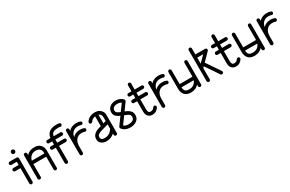

<svg xmlns="http://www.w3.org/2000/svg" viewBox="151 -1941 4866 3221"><g transform="rotate(-30 2584.0 -331.0)"><path d="M66 -327Q53 -327 44 -336Q35 -345 35 -358Q35 -371 44 -380Q53 -389 66 -389H169V-451H66Q53 -451 44 -460Q35 -469 35 -482Q35 -495 44 -504Q53 -513 66 -513H196Q231 -513 231 -478V-30Q231 -18 222 -9Q213 0 200 0Q187 0 178 -9Q169 -18 169 -30V-327ZM161 -629Q161 -644 172 -655.5Q183 -667 200 -667Q215 -667 226.5 -655.5Q238 -644 238 -629V-627Q238 -611 226.5 -599.5Q215 -588 200 -588Q183 -588 172 -599.5Q161 -611 161 -627Z M390 -30Q390 -18 381 -9Q372 0 359 0Q346 0 337 -9Q328 -18 328 -30V-481Q328 -494 337 -503Q346 -512 359 -512Q372 -512 381 -503Q390 -494 390 -481V-453Q417 -483 454 -499Q491 -515 534 -515H546Q617 -515 658.5 -472.5Q700 -430 700 -356V-30Q700 -18 691.5 -9Q683 0 670 0Q657 0 648 -9Q639 -18 639 -30V-278H390ZM534 -454Q481 -454 445 -424Q409 -394 396 -340H639V-356Q639 -407 610.5 -430.5Q582 -454 543 -454Z M916 -32Q916 -19 907 -10Q898 -1 885 -1Q872 -1 863 -10Q854 -19 854 -32V-327H794Q781 -327 772 -336Q763 -345 763 -358Q763 -371 772 -380Q781 -389 794 -389H854V-450H794Q781 -450 772 -459Q763 -468 763 -481Q763 -494 772 -503Q781 -512 794 -512H856Q864 -567 892 -599.5Q920 -632 961 -645.5Q1002 -659 1050 -659H1061Q1074 -659 1085.5 -657.5Q1097 -656 1109 -654Q1119 -652 1126 -643.5Q1133 -635 1133 -624Q1133 -608 1121.5 -599.5Q1110 -591 1096 -593Q1079 -598 1061 -598H1050Q994 -598 960.5 -580Q927 -562 919 -512H1048Q1061 -512 1070 -503Q1079 -494 1079 -481Q1079 -468 1070 -459Q1061 -450 1048 -450H916V-389H1048Q1061 -389 1070 -380Q1079 -371 1079 -358Q1079 -345 1070 -336Q1061 -327 1048 -327H916Z M1205 -30Q1205 -18 1196 -9Q1187 0 1174 0Q1161 0 1152 -9Q1143 -18 1143 -30V-481Q1143 -494 1152 -503Q1161 -512 1174 -512Q1187 -512 1196 -503Q1205 -494 1205 -481V-453Q1232 -483 1269 -499Q1306 -515 1349 -515H1361Q1401 -515 1431 -502Q1451 -494 1451 -474Q1451 -460 1441 -451Q1431 -442 1418 -443Q1407 -446 1394 -450Q1381 -454 1361 -454H1349Q1293 -454 1256.5 -421Q1220 -388 1209 -328Q1236 -356 1271.5 -371.5Q1307 -387 1349 -387H1361Q1400 -387 1431 -373Q1451 -365 1451 -344Q1451 -331 1441 -322Q1431 -313 1418 -314Q1407 -316 1394 -320.5Q1381 -325 1361 -325H1349Q1283 -325 1244 -278.5Q1205 -232 1205 -151Z M1864 -30Q1864 -18 1855 -9Q1846 0 1833 0Q1820 0 1811 -9Q1802 -18 1802 -30V-54Q1735 5 1646 5H1644Q1619 5 1588.5 -5.5Q1558 -16 1535 -41Q1512 -66 1512 -109V-112Q1513 -154 1532.5 -181.5Q1552 -209 1582.5 -226Q1613 -243 1645 -252L1688 -264V-453Q1632 -447 1598 -397Q1588 -384 1573 -384Q1560 -384 1551 -393.5Q1542 -403 1542 -415Q1542 -427 1548 -434Q1576 -474 1617.5 -494.5Q1659 -515 1710 -515H1721Q1761 -515 1793 -498Q1825 -481 1844.5 -450.5Q1864 -420 1864 -381ZM1802 -374Q1802 -402 1788 -422Q1774 -442 1750 -450V-282L1802 -297ZM1644 -57H1646Q1694 -57 1731 -77Q1768 -97 1802 -147V-232L1661 -192Q1624 -181 1599 -164Q1574 -147 1574 -112V-109Q1574 -88 1585.5 -76.5Q1597 -65 1613.5 -61Q1630 -57 1644 -57Z M1954 -66Q1948 -75 1948 -85Q1948 -85 1948 -85Q1948 -96 1955 -105L2060 -249Q2016 -268 1985.5 -296Q1955 -324 1955 -373Q1955 -418 1977 -449Q1999 -480 2035.5 -496Q2072 -512 2114 -512Q2156 -512 2193 -496.5Q2230 -481 2253 -455Q2262 -445 2262 -433Q2262 -423 2255 -414L2157 -278Q2191 -265 2220 -247.5Q2249 -230 2267 -203.5Q2285 -177 2285 -137Q2285 -69 2234 -32Q2183 5 2107 5Q2058 5 2017.5 -14Q1977 -33 1954 -66ZM2016 -373Q2016 -346 2038 -330.5Q2060 -315 2097 -301L2190 -429Q2160 -450 2114 -450Q2071 -450 2043.5 -431.5Q2016 -413 2016 -373ZM2223 -137Q2223 -173 2195 -191Q2167 -209 2119 -226L2018 -86Q2051 -57 2107 -57Q2162 -57 2192.5 -76.5Q2223 -96 2223 -137Z M2609 -98Q2618 -112 2634 -112Q2647 -112 2656 -103Q2665 -94 2665 -81Q2665 -71 2660 -64Q2640 -33 2609.5 -14Q2579 5 2540 5H2533Q2487 5 2456 -27.5Q2425 -60 2425 -122V-321H2365Q2352 -321 2343 -330Q2334 -339 2334 -352Q2334 -365 2343 -374Q2352 -383 2365 -383H2425L2426 -450H2365Q2352 -450 2343 -459Q2334 -468 2334 -481Q2334 -494 2343 -503Q2352 -512 2365 -512H2426V-628Q2426 -641 2435 -650Q2444 -659 2457 -659Q2470 -659 2479 -650Q2488 -641 2488 -628L2487 -512H2619Q2632 -512 2641 -503Q2650 -494 2650 -481Q2650 -468 2641 -459Q2632 -450 2619 -450H2487V-383H2619Q2632 -383 2641 -374Q2650 -365 2650 -352Q2650 -339 2641 -330Q2632 -321 2619 -321H2487V-130Q2487 -57 2533 -57H2540Q2583 -57 2609 -98Z M2798 -30Q2798 -18 2789 -9Q2780 0 2767 0Q2754 0 2745 -9Q2736 -18 2736 -30V-481Q2736 -494 2745 -503Q2754 -512 2767 -512Q2780 -512 2789 -503Q2798 -494 2798 -481V-453Q2825 -483 2862 -499Q2899 -515 2942 -515H2954Q2994 -515 3024 -502Q3044 -494 3044 -474Q3044 -460 3034 -451Q3024 -442 3011 -443Q3000 -446 2987 -450Q2974 -454 2954 -454H2942Q2886 -454 2849.5 -421Q2813 -388 2802 -328Q2829 -356 2864.5 -371.5Q2900 -387 2942 -387H2954Q2993 -387 3024 -373Q3044 -365 3044 -344Q3044 -331 3034 -322Q3024 -313 3011 -314Q3000 -316 2987 -320.5Q2974 -325 2954 -325H2942Q2876 -325 2837 -278.5Q2798 -232 2798 -151Z M3496 -30Q3496 -18 3487.5 -9Q3479 0 3466 0Q3453 0 3444 -9Q3435 -18 3435 -30V-58Q3408 -29 3371 -12Q3334 5 3290 5H3278Q3207 5 3165.5 -38Q3124 -81 3124 -155V-481Q3124 -494 3133 -503Q3142 -512 3155 -512Q3168 -512 3177 -503Q3186 -494 3186 -481V-213H3434Q3435 -221 3435 -231V-481Q3435 -494 3444 -503Q3453 -512 3466 -512Q3479 -512 3487.5 -503Q3496 -494 3496 -481ZM3278 -57H3290Q3338 -57 3372.5 -82Q3407 -107 3423 -151H3186Q3187 -102 3208.5 -79.5Q3230 -57 3278 -57Z M3602 -628Q3602 -641 3611 -650Q3620 -659 3633 -659Q3646 -659 3655 -650Q3664 -641 3664 -628V-512H3852Q3875 -512 3881 -490Q3883 -486 3883 -481Q3883 -468 3873 -459L3731 -314L3911 -49Q3917 -41 3917 -30Q3917 -18 3908 -9Q3899 0 3886 0Q3871 0 3861 -12L3687 -269L3664 -246V-30Q3664 -18 3655 -9Q3646 0 3633 0Q3620 0 3611 -9Q3602 -18 3602 -30ZM3664 -450V-333L3779 -450Z M4228 -98Q4237 -112 4253 -112Q4266 -112 4275 -103Q4284 -94 4284 -81Q4284 -71 4279 -64Q4259 -33 4228.5 -14Q4198 5 4159 5H4152Q4106 5 4075 -27.5Q4044 -60 4044 -122V-321H3984Q3971 -321 3962 -330Q3953 -339 3953 -352Q3953 -365 3962 -374Q3971 -383 3984 -383H4044L4045 -450H3984Q3971 -450 3962 -459Q3953 -468 3953 -481Q3953 -494 3962 -503Q3971 -512 3984 -512H4045V-628Q4045 -641 4054 -650Q4063 -659 4076 -659Q4089 -659 4098 -650Q4107 -641 4107 -628L4106 -512H4238Q4251 -512 4260 -503Q4269 -494 4269 -481Q4269 -468 4260 -459Q4251 -450 4238 -450H4106V-383H4238Q4251 -383 4260 -374Q4269 -365 4269 -352Q4269 -339 4260 -330Q4251 -321 4238 -321H4106V-130Q4106 -57 4152 -57H4159Q4202 -57 4228 -98Z M4728 -30Q4728 -18 4719.5 -9Q4711 0 4698 0Q4685 0 4676 -9Q4667 -18 4667 -30V-58Q4640 -29 4603 -12Q4566 5 4522 5H4510Q4439 5 4397.5 -38Q4356 -81 4356 -155V-481Q4356 -494 4365 -503Q4374 -512 4387 -512Q4400 -512 4409 -503Q4418 -494 4418 -481V-213H4666Q4667 -221 4667 -231V-481Q4667 -494 4676 -503Q4685 -512 4698 -512Q4711 -512 4719.5 -503Q4728 -494 4728 -481ZM4510 -57H4522Q4570 -57 4604.5 -82Q4639 -107 4655 -151H4418Q4419 -102 4440.5 -79.5Q4462 -57 4510 -57Z M4896 -30Q4896 -18 4887 -9Q4878 0 4865 0Q4852 0 4843 -9Q4834 -18 4834 -30V-481Q4834 -494 4843 -503Q4852 -512 4865 -512Q4878 -512 4887 -503Q4896 -494 4896 -481V-453Q4923 -483 4960 -499Q4997 -515 5040 -515H5052Q5092 -515 5122 -502Q5142 -494 5142 -474Q5142 -460 5132 -451Q5122 -442 5109 -443Q5098 -446 5085 -450Q5072 -454 5052 -454H5040Q4984 -454 4947.5 -421Q4911 -388 4900 -328Q4927 -356 4962.5 -371.5Q4998 -387 5040 -387H5052Q5091 -387 5122 -373Q5142 -365 5142 -344Q5142 -331 5132 -322Q5122 -313 5109 -314Q5098 -316 5085 -320.5Q5072 -325 5052 -325H5040Q4974 -325 4935 -278.5Q4896 -232 4896 -151Z"/></g></svg>

Font: Libertine Sup Medium
Style: Regular
Weight: 500
Designer: Bastien Sozeau
Foundry: NBR — Bastien Sozeau
Version: Version 2.003; ttfautohint (v1.8.4.7-5d5b);gftools[0.9.33]